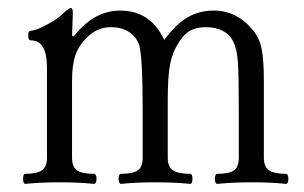

<svg xmlns="http://www.w3.org/2000/svg" viewBox="-20 -451 752 475"><path d="M43 3.9Q37.1 3.9 37.1 -8.5Q37.1 -21 43 -21Q70.8 -21 83.5 -29.5Q96.2 -38.1 96.2 -61V-284.2Q96.2 -351.1 56.2 -351.1Q49.8 -351.1 49.8 -363Q49.8 -375 56.2 -375Q67.9 -375 95.9 -389.9Q124 -404.8 137.2 -418.9Q151.4 -431.2 155.8 -431.2Q160.2 -431.2 160.2 -417Q158.2 -369.1 158.2 -362.8L163.1 -361.8Q212.9 -424.8 276.9 -424.8Q353 -424.8 386.2 -352.1Q414.6 -390.6 443.4 -407.7Q472.2 -424.8 508.8 -424.8Q566.4 -424.8 606 -376Q621.6 -357.4 627.2 -330.8Q632.8 -304.2 632.8 -248V-61Q632.8 -38.1 645.8 -29.5Q658.7 -21 687 -21Q693.4 -21 693.4 -8.5Q693.4 3.9 687 3.9Q651.4 0 604 0Q556.6 0 518.1 3.9Q511.7 3.9 511.7 -8.5Q511.7 -21 518.1 -21Q546.4 -21 558.6 -29.3Q570.8 -37.6 570.8 -61V-172.9Q570.8 -264.2 568.6 -296.1Q566.4 -328.1 558.1 -346.2Q539.6 -383.8 488.8 -383.8Q465.8 -383.8 450.2 -375Q434.6 -366.2 421.9 -345.2Q406.2 -321.3 400.6 -291Q395 -260.7 395 -205.1V-61Q395 -38.1 408 -29.5Q420.9 -21 450.2 -21Q456.1 -21 456.1 -8.5Q456.1 3.9 450.2 3.9Q411.6 0 365.2 0Q316.9 0 279.8 3.9Q273.4 3.9 273.4 -8.5Q273.4 -21 279.8 -21Q308.1 -21 320.6 -29.3Q333 -37.6 333 -61V-173.8Q333 -311.5 324.2 -339.8Q316.9 -360.8 298.6 -372.3Q280.3 -383.8 254.9 -383.8Q220.7 -383.8 195.8 -358.9Q174.8 -338.9 166.5 -314.5Q158.2 -290 158.2 -250V-61Q158.2 -38.1 170.7 -29.5Q183.1 -21 211.9 -21Q218.8 -21 218.8 -8.5Q218.8 3.9 211.9 3.9Q174.8 0 127.9 0Q80.1 0 43 3.9Z"/></svg>

Font: Junicode SmCond Light
Style: Regular
Weight: 300
Width: 4
Designer: Peter S. Baker
Version: Version 2.206